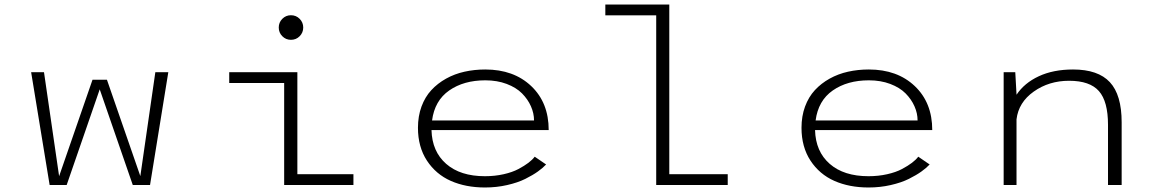

<svg xmlns="http://www.w3.org/2000/svg" viewBox="-20 -820 5140 851"><path d="M275.5 0H200L118 -500H175L242 -39L390 -466.5H454L602 -39.5L668.5 -500H726L645 0H568.5L422 -424Z M1269.5 -643.5Q1247 -643.5 1231.2 -659.5Q1215.5 -675.5 1215.5 -698Q1215.5 -720.5 1231.2 -736.5Q1247 -752.5 1269.5 -752.5Q1292.5 -752.5 1308.2 -736.5Q1324 -720.5 1324 -698Q1324 -675.5 1308.2 -659.5Q1292.5 -643.5 1269.5 -643.5ZM1298 -48H1546.5V0H1239.5V-452H996V-500H1298Z M2400.5 -91Q2386 -75.5 2364 -59.8Q2342 -44 2308.5 -27.2Q2275 -10.5 2228 0.2Q2181 11 2129.5 11Q2044.5 11 1978.2 -18.2Q1912 -47.5 1872.2 -108.2Q1832.5 -169 1832.5 -253.5Q1832.5 -305 1848.2 -347.8Q1864 -390.5 1891.8 -420.5Q1919.5 -450.5 1957.2 -471.5Q1995 -492.5 2038.8 -502.2Q2082.5 -512 2131 -512Q2257 -512 2334.5 -438.5Q2412 -365 2412 -243.5H1892.5Q1895 -148.5 1957.5 -93.8Q2020 -39 2129.5 -39Q2173.5 -39 2212.2 -47.8Q2251 -56.5 2277.8 -70.8Q2304.5 -85 2322.2 -98.5Q2340 -112 2350 -125.5ZM2131 -464Q2035.5 -464 1971 -419Q1906.5 -374 1895 -286H2347Q2347 -318 2333.2 -349Q2319.5 -380 2293.8 -406Q2268 -432 2225.8 -448Q2183.5 -464 2131 -464Z M2946.5 -48H3205.5V0H2888.5V-752H2663V-800H2946.5Z M4100.5 -91Q4086 -75.5 4064 -59.8Q4042 -44 4008.5 -27.2Q3975 -10.5 3928 0.2Q3881 11 3829.5 11Q3744.5 11 3678.2 -18.2Q3612 -47.5 3572.2 -108.2Q3532.5 -169 3532.5 -253.5Q3532.5 -305 3548.2 -347.8Q3564 -390.5 3591.8 -420.5Q3619.5 -450.5 3657.2 -471.5Q3695 -492.5 3738.8 -502.2Q3782.5 -512 3831 -512Q3957 -512 4034.5 -438.5Q4112 -365 4112 -243.5H3592.5Q3595 -148.5 3657.5 -93.8Q3720 -39 3829.5 -39Q3873.5 -39 3912.2 -47.8Q3951 -56.5 3977.8 -70.8Q4004.5 -85 4022.2 -98.5Q4040 -112 4050 -125.5ZM3831 -464Q3735.5 -464 3671 -419Q3606.5 -374 3595 -286H4047Q4047 -318 4033.2 -349Q4019.5 -380 3993.8 -406Q3968 -432 3925.8 -448Q3883.5 -464 3831 -464Z M4428.5 0V-500H4480L4485.5 -402V-400Q4520 -452 4584.2 -482Q4648.5 -512 4736 -512Q4847 -512 4899.2 -455.8Q4951.5 -399.5 4951.5 -278V0H4891V-267Q4891 -370.5 4850.8 -416.2Q4810.5 -462 4718.5 -462Q4629.5 -462 4562 -414.2Q4494.5 -366.5 4485.5 -291V0Z"/></svg>

Font: League Mono Wide UltraLight
Style: Regular
Weight: 200
Width: 8
Designer: Tyler Finck
Foundry: The League of Moveable Type / Tyler Finck
Version: Version 2.210